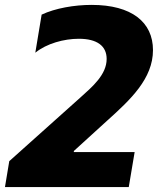

<svg xmlns="http://www.w3.org/2000/svg" viewBox="-30 -757 643 777"><path d="M-9.9 0H491.1L514.9 -141.7H268.5L269.2 -146.3L404.5 -269.5C498.2 -353.7 589.1 -438.9 589.1 -554.3C589.1 -667.3 502.8 -737.2 340.9 -737.2C270.6 -737.2 193.5 -723.7 138.5 -697.8L112.9 -543.7C158.7 -581 229 -600.1 289.1 -600.1C362.9 -600.1 401.6 -571 401.6 -518.5C401.6 -454.9 344.1 -406.2 295.5 -362.6L7.5 -104.8Z"/></svg>

Font: TID UI Extra Bold
Style: Italic
Weight: 800
Italic angle: -9.39999°
Designer: The TID Project Authors
Foundry: Bakken & Bæck
Version: Version 1.001;hotconv 1.0.109;makeotfexe 2.5.65596